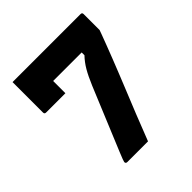

<svg xmlns="http://www.w3.org/2000/svg" viewBox="-188 -838 976 976"><g transform="rotate(-45 300.0 -350.0)"><path d="M324 0H175Q164 0 164 -11Q164 -16 184 -64.5Q204 -113 239.5 -198.5Q275 -284 323 -400Q344 -450 362.5 -481.5Q381 -513 405 -538V-558H200V-470H61Q50 -470 50 -481V-700H539Q550 -700 550 -689V-574Q550 -573 542 -552Q534 -531 521.5 -497.5Q509 -464 493.5 -425Q478 -386 463 -348Q448 -310 436 -281Q406 -208 379.5 -141.5Q353 -75 324 0Z"/></g></svg>

Font: Recursive Mn Lnr St XBd
Style: Regular
Weight: 800
Monospace: yes
Version: Version 1.079;hotconv 1.0.112;makeotfexe 2.5.65598; ttfautoh